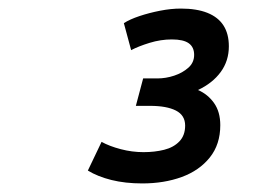

<svg xmlns="http://www.w3.org/2000/svg" viewBox="-20 -849 600 448"><path d="M312 -421Q272 -421 240 -429Q208 -437 185 -451L217 -518Q235 -508 261.5 -501Q288 -494 315 -494Q341 -494 363 -499.5Q385 -505 398.5 -519Q412 -533 412 -556Q412 -580 390.5 -591Q369 -602 330 -602H297L314 -666H347Q367 -666 386.5 -672.5Q406 -679 419.5 -691Q433 -703 433 -721Q433 -739 420.5 -748Q408 -757 381 -757Q355 -757 329 -749Q303 -741 286 -732L269 -795Q283 -804 305.5 -811.5Q328 -819 353.5 -824Q379 -829 402 -829Q439 -829 464 -819Q489 -809 501.5 -789.5Q514 -770 514 -741Q514 -707 495 -681Q476 -655 442 -639Q465 -629 479.5 -608.5Q494 -588 494 -557Q494 -512 469.5 -481.5Q445 -451 404 -436Q363 -421 312 -421Z"/></svg>

Font: Ubuntu Sans Mono Medium
Style: Italic
Weight: 500
Italic angle: -13.5°
Monospace: yes
Designer: Dalton Maag Ltd
Foundry: Dalton Maag Ltd
Version: Version 1.006